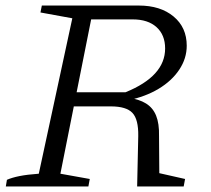

<svg xmlns="http://www.w3.org/2000/svg" viewBox="-20 -673 763 693"><path d="M1 0 5 -24Q23 -32 50.5 -37.5Q78 -43 120 -46L241 -607L126 -628L131 -653H481Q559 -653 606.5 -613.5Q654 -574 654 -508Q654 -462 627 -421.5Q600 -381 552.5 -352.5Q505 -324 442 -311L441 -321Q482 -315 507 -299.5Q532 -284 543.5 -255.5Q555 -227 554 -182L555 -48L648 -27L643 0H475L479 -182Q480 -242 458 -265.5Q436 -289 380 -289H216L225 -340H433Q576 -398 576 -498Q576 -547 545 -575Q514 -603 459 -603H309L198 -46L304 -27L299 0Z"/></svg>

Font: Piazzolla Thin Light
Style: Italic
Weight: 300
Italic angle: -11.3°
Version: Version 2.005